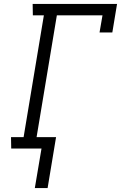

<svg xmlns="http://www.w3.org/2000/svg" viewBox="-20 -755 640 976"><path d="M222 201H157L191 0H37L36 -58H100L203 -677H147L146 -735H575L551 -590H486L501 -677H269L166 -58H265Z"/></svg>

Font: Iosevka Etoile Light
Style: Italic
Weight: 300
Italic angle: -9°
Designer: Belleve Invis
Foundry: Belleve Invis
Version: Version 22.1.2; ttfautohint (v1.8.4)